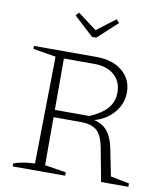

<svg xmlns="http://www.w3.org/2000/svg" viewBox="-92 -936 877 1012"><g transform="rotate(10 346.0 -429.5)"><path d="M564 -38 664 -18V0H518L484 -181Q472 -243 443.5 -268Q415 -293 356 -293H212V-36L326 -18V0H45V-15Q76 -31 158 -36L167 -609L45 -629V-645H380Q466 -645 518 -602Q570 -559 570 -489Q570 -428 530.5 -381Q491 -334 426 -315Q471 -305 497 -273.5Q523 -242 535 -183ZM373 -607H212V-332H397Q462 -360 491.5 -395.5Q521 -431 521 -479Q521 -538 481.5 -572.5Q442 -607 373 -607ZM338 -745 233 -842 249 -859 350 -783 450 -859 466 -842 361 -745Z"/></g></svg>

Font: Piazzolla SC ExtraLight
Style: Regular
Weight: 200
Designer: Juan Pablo del Peral
Foundry: Huerta Tipografica
Version: Version 1.330